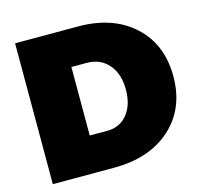

<svg xmlns="http://www.w3.org/2000/svg" viewBox="-102 -812 964 923"><g transform="rotate(-15 379.5 -350.5)"><path d="M363 -701Q536 -701 640 -606Q744 -511 744 -351Q744 -191 638 -95.5Q532 0 354 0H50V-701ZM369 -180Q432 -180 469.5 -226Q507 -272 507 -349Q507 -427 466.5 -474Q426 -521 358 -521H282V-180Z"/></g></svg>

Font: MontserratBlack
Style: Regular
Weight: 900
Designer: Julieta Ulanovsky
Foundry: Julieta Ulanovsky
Version: Version 4.000